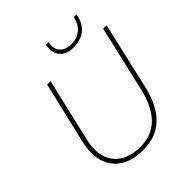

<svg xmlns="http://www.w3.org/2000/svg" viewBox="-227 -973 1126 1126"><g transform="rotate(-45 336.5 -410.0)"><path d="M594 -830Q583 -767 544 -735.5Q505 -704 446 -704Q396 -704 367 -729.5Q338 -755 338 -798Q338 -816 341 -830H363Q360 -816 360 -803Q360 -768 384 -747.5Q408 -727 449 -727Q497 -727 529.5 -754Q562 -781 570 -830ZM310 10Q179 10 119.5 -67.5Q60 -145 91 -278L181 -660H209L118 -270Q90 -151 143.5 -83Q197 -15 311 -15Q495 -15 550 -250L645 -660H673L577 -241Q518 10 310 10Z"/></g></svg>

Font: Elaine Sans ExtraLight
Style: Italic
Weight: 275
Italic angle: -13°
Designer: Wei Huang
Foundry: Wei Huang
Version: Version 2.001;December 24, 2019;FontCreator 12.0.0.2547 64-b